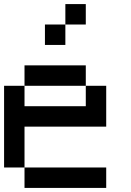

<svg xmlns="http://www.w3.org/2000/svg" viewBox="-20 -920 640 940"><path d="M0 -100V-500H100V-400H400V-500H500V-300H100V-100ZM100 -100H500V0H100ZM100 -500V-600H400V-500ZM200 -700V-800H300V-700ZM300 -800V-900H400V-800Z"/></svg>

Font: Galmuri9 Regular
Style: Regular
Weight: 400
Designer: Lee Minseo (quiple)
Version: Version 2.399;hotconv 1.1.1;makeotfexe 2.6.0 DEVELOPMENT